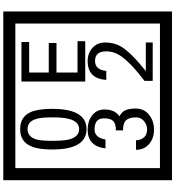

<svg xmlns="http://www.w3.org/2000/svg" viewBox="32 -1032 1090 1195"><g transform="rotate(-90 577.5 -435.0)"><path d="M1103 90H53V-960H1103ZM1028 15V-885H128V15ZM497 -656Q497 -442 371 -442Q244 -442 244 -656Q244 -744 265 -789Q294 -855 371 -855Q448 -855 477 -789Q497 -745 497 -656ZM444 -656Q444 -723 435 -752Q420 -809 371 -809Q322 -809 306 -752Q298 -723 298 -656Q298 -587 306 -553Q322 -488 371 -488Q419 -488 435 -554Q444 -587 444 -656ZM918 -450H667V-847H913V-799H723V-677H907V-629H723V-498H918ZM499 -136Q499 -84 460.5 -53Q422 -22 369 -22Q314 -22 280 -51Q242 -82 242 -134H301Q307 -65 370 -65Q398 -65 421 -84.5Q444 -104 444 -132Q444 -177 426 -196Q408 -215 363 -215V-259Q405 -259 421.5 -276Q438 -293 438 -334Q438 -392 369 -392Q318 -392 306 -324H251Q264 -435 368 -435Q419 -435 454 -409Q493 -380 493 -330Q493 -265 451 -238Q475 -222 483 -210Q499 -185 499 -136ZM910 -30H671V-81Q792 -173 832 -238Q855 -276 855 -319Q855 -389 795 -389Q740 -389 733 -319H677Q685 -435 795 -435Q843 -435 876.5 -405Q910 -375 910 -327Q910 -271 886 -229Q848 -165 732 -73H910Z"/></g></svg>

Font: Unicode BMP Fallback SIL
Style: Regular
Weight: 400
Foundry: NRSI, SIL International
Version: Version 5.1 Based on Unicode 5.1